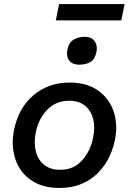

<svg xmlns="http://www.w3.org/2000/svg" viewBox="-20 -918 638 950"><path d="M275 12Q207 12 159 -12Q111 -36 82.8 -76.8Q54.5 -117.5 46.5 -169Q43 -191 43 -213.5Q43 -244 49.5 -275.5Q72.5 -386.5 147 -448Q221.5 -509.5 323 -509.5Q411 -509.5 466.8 -469Q522.5 -428.5 543.5 -363Q555 -326 555 -286.5Q555 -255.5 548 -223Q525.5 -116.5 453.8 -52.2Q382 12 275 12ZM278.5 -78Q344 -78 385.2 -123.5Q426.5 -169 440 -234Q446 -261 446 -286Q446 -307.5 441.5 -327Q431.5 -369 401.5 -394.2Q371.5 -419.5 322 -419.5Q257 -419.5 214 -375.2Q171 -331 157 -264Q152 -238.5 152 -215Q152 -193 156.5 -172.5Q166 -130 196.5 -104Q227 -78 278.5 -78ZM371.5 -598Q339 -598 323 -618Q311.5 -632 311.5 -653Q311.5 -663 314 -674Q321 -707.5 344.2 -721.8Q367.5 -736 400 -736Q432 -736 448 -714.5Q459 -699 459 -678.5Q459 -669.5 457 -660Q449.5 -624.5 427 -611.2Q404.5 -598 371.5 -598ZM256 -817 272.5 -898H596.5L580 -817Z"/></svg>

Font: Heraclito Medium
Style: Italic
Weight: 500
Italic angle: -12°
Designer: Kostas Bartsokas (font) & Cristiano Sobral (main changes)
Foundry: Kostas Bartsokas (font) & Cristiano Sobral (main changes)
Version: Version 1.00;July 8, 2020;FontCreator 13.0.0.2655 64-bit